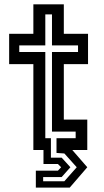

<svg xmlns="http://www.w3.org/2000/svg" viewBox="-20 -697 482 892"><path d="M146.5 174.5V96H249L264 80L249 65H182V0H135V-399H22.5V-540H135V-677H276.5V-540H389V-399H276.5V-141.5H385.5V0H316L385.5 80L304 174.5ZM180.5 145H279L336.5 80L279 16L242.5 13.5V-55H331.5V-85.5H221.5V-455.5H342.5V-486H221.5V-630H190.5V-486H69.5V-455.5H190.5V-55H216.5V35.5H266.5L307 80L266.5 125.5H180.5Z"/></svg>

Font: Tourney Thin SemiBold
Style: Regular
Weight: 600
Version: Version 1.015